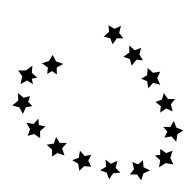

<svg xmlns="http://www.w3.org/2000/svg" viewBox="-40 -308 328 323"><g transform="rotate(-90 124.5 -146.0)"><path d="M244 -128 238 -118 243 -107 231 -110 222 -103V-114L212 -121L222 -125L225 -136L233 -127ZM210 -93 202 -84 206 -73 195 -76 185 -70 186 -81 176 -89 187 -92 191 -103 198 -93ZM172 -62 164 -53 166 -41 155 -46 144 -41 147 -53 138 -61 150 -63 154 -73 160 -63ZM130 -35 120 -28V-16L111 -23L99 -20L104 -31L97 -41L108 -40L115 -49L119 -38ZM83 -18 72 -14 67 -2 61 -12 48 -14 57 -22 55 -34 65 -29 73 -36V-24ZM33 -20 21 -24 10 -19 12 -32 5 -43 17 -41 25 -50 26 -41H36L29 -31ZM0 -58 -5 -69 -17 -73 -7 -80V-92L2 -85L14 -88L10 -78L17 -70L5 -69ZM-4 -108 -5 -120 -15 -127 -4 -131 0 -142 6 -132 18 -133 11 -124 16 -113 4 -116ZM6 -157 7 -169 -1 -177 11 -179 17 -189 21 -178 33 -176 24 -168 26 -157 16 -162ZM25 -202 29 -214 23 -223H35L43 -232L45 -220L56 -216L46 -210V-198L37 -206ZM54 -243 61 -253 58 -264 69 -260 80 -266 78 -254 87 -246 76 -245 74 -234 66 -243ZM95 -272 106 -278 109 -290 117 -280H130L122 -271L125 -260L115 -263L108 -256L106 -267ZM145 -276 158 -273 168 -280V-267L176 -256L164 -257L156 -248L154 -257L145 -255L151 -265ZM180 -240 184 -228 194 -222 183 -216 179 -204 173 -215H161L167 -223L162 -231L173 -230Z"/></g></svg>

Font: Santa christmas start
Style: Regular
Weight: 400
Designer: MUHAMMAD YONI
Version: Version 001.000